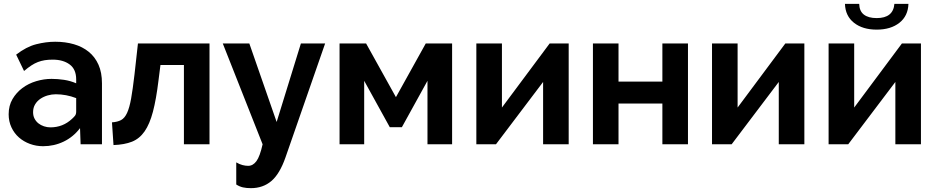

<svg xmlns="http://www.w3.org/2000/svg" viewBox="-20 -750 4870 998"><path d="M204 10Q168 10 135.5 -2Q103 -14 78.5 -35.5Q54 -57 39.5 -88Q25 -119 25 -156Q25 -201 45 -235Q65 -269 96.5 -292.5Q128 -316 168 -328Q208 -340 248 -340Q280 -340 313 -335Q346 -330 376 -317V-337Q376 -390 342 -415Q308 -440 254 -440Q231 -440 212.5 -437Q194 -434 177 -427.5Q160 -421 142.5 -409.5Q125 -398 105 -381L64 -466Q117 -507 168 -520Q219 -533 267 -533Q320 -533 364.5 -520Q409 -507 441.5 -480.5Q474 -454 492 -413.5Q510 -373 510 -317V0H399L396 -84Q361 -38 311 -14Q261 10 204 10ZM242 -88Q307 -88 354 -132Q363 -140 369.5 -148Q376 -156 376 -170V-240Q324 -260 270 -260Q249 -260 228 -254Q207 -248 190 -236.5Q173 -225 162.5 -207.5Q152 -190 152 -167Q152 -148 159.5 -133.5Q167 -119 179.5 -109Q192 -99 208.5 -93.5Q225 -88 242 -88Z M562 -114Q591 -116 609.5 -126Q628 -136 640.5 -163Q653 -190 661.5 -237.5Q670 -285 679 -362L697 -524H1069V0H936V-412H814L804 -333Q792 -234 775 -169.5Q758 -105 731.5 -67Q705 -29 666 -13.5Q627 2 570 4Z M1208 94Q1225 104 1240.5 108Q1256 112 1270 112Q1295 112 1313 87.5Q1331 63 1345 0L1138 -524H1276L1418 -116L1544 -524H1670L1464 68Q1434 154 1390.5 191Q1347 228 1284 228Q1261 228 1243 224Q1225 220 1208 209Z M2038 -245 2193 -524H2330V0H2202V-330L2069 -89H2006L1873 -330V0H1745V-524H1883Z M2589 -191 2837 -524H2936V0H2803V-324L2558 0H2456V-524H2589Z M3195 -326H3423V-524H3556V0H3423V-212H3195V0H3062V-524H3195Z M3814 -191 4062 -524H4161V0H4028V-324L3783 0H3681V-524H3814Z M4702 -730Q4700 -667 4655 -631.5Q4610 -596 4537 -596Q4464 -596 4419 -631.5Q4374 -667 4372 -730H4446Q4447 -692 4470.5 -674Q4494 -656 4537 -656Q4623 -656 4629 -730ZM4420 -191 4668 -524H4767V0H4634V-324L4389 0H4287V-524H4420Z"/></svg>

Font: IngvarSans
Style: Bold
Weight: 700
Version: Version 3.000